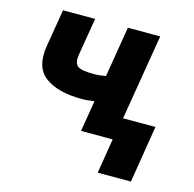

<svg xmlns="http://www.w3.org/2000/svg" viewBox="-105 -653 946 937"><g transform="rotate(15 367.5 -185.0)"><path d="M68.5 -356.2 100.1 -545.8H262.4L230.8 -356.2Q224.1 -314.3 242.9 -299Q261.7 -284.1 324.6 -284.1Q339.5 -284.1 354.4 -285.7Q369.3 -287.3 385.7 -290.1L427.9 -545.5H591.3L519.5 -112.6H683.2L636.4 175.8H468.8L497.2 0H337.4L363.3 -157.3Q345.2 -154.5 330.3 -152.9Q315.3 -151.3 302.9 -151.3Q239.3 -151.3 193 -163.2Q146.7 -175.1 114 -199.6Q50.8 -246.8 68.5 -356.2Z"/></g></svg>

Font: Inter P Extra Bold
Style: Italic
Weight: 800
Italic angle: 9.39999°
Designer: Rasmus Andersson
Foundry: rsms
Version: Version 3.018;git-588b23468